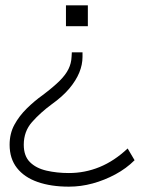

<svg xmlns="http://www.w3.org/2000/svg" viewBox="-20 -512 550 719"><path d="M238 187Q171 187 121 169.5Q71 152 43.5 117Q16 82 16 30Q16 -12 34 -45Q52 -78 80.5 -106Q109 -134 140 -156Q181 -187 203.5 -209.5Q226 -232 236.5 -253.5Q247 -275 248 -299L249 -316H289V-299Q289 -270 277 -240.5Q265 -211 240 -181Q215 -151 173 -121Q131 -90 100 -55Q69 -20 69 30Q69 72 92 95Q115 118 154 127Q193 136 238 136Q298 136 353 113.5Q408 91 458 44L484 88Q453 119 412 141Q371 163 327 175Q283 187 238 187ZM227 -414V-492H309V-414Z"/></svg>

Font: Nunito Sans 7pt SemiExpanded ExtraLight
Style: Regular
Weight: 250
Width: 6
Designer: Vernon Adams
Foundry: Vernon Adams
Version: Version 3.101;gftools[0.9.27]